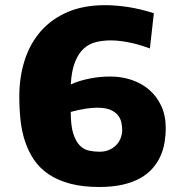

<svg xmlns="http://www.w3.org/2000/svg" viewBox="-20 -724 723 758"><path d="M571.8 -532.7Q558.6 -537.6 541.3 -543.2Q523.9 -548.8 503.7 -553.5Q483.4 -558.1 461.4 -561.3Q439.5 -564.5 417.5 -564.5Q387.2 -564.5 360.1 -558.1Q333 -551.8 311.8 -533.2Q290.5 -514.6 276.6 -480.5Q262.7 -446.3 259.3 -390.6Q277.3 -398.9 297.1 -404.8Q316.9 -410.6 337.4 -414.6Q357.9 -418.5 377.7 -420.2Q397.5 -421.9 415.5 -421.9Q459.5 -421.9 499 -408.7Q538.6 -395.5 568.6 -369.9Q598.6 -344.2 616.5 -306.2Q634.3 -268.1 634.3 -218.8Q634.3 -189.9 629.6 -161.6Q625 -133.3 613.3 -107.4Q601.6 -81.5 582.3 -59.3Q563 -37.1 533.9 -20.8Q504.9 -4.4 464.8 4.9Q424.8 14.2 372.1 14.2Q305.7 14.2 256.6 1Q207.5 -12.2 172.4 -35.9Q137.2 -59.6 114.7 -92.5Q92.3 -125.5 79.1 -165Q65.9 -204.6 61 -249.8Q56.2 -294.9 56.2 -342.8Q56.2 -419.9 77.4 -486.1Q98.6 -552.2 140.9 -600.6Q183.1 -648.9 246.6 -676.3Q310.1 -703.6 394.5 -703.6Q437.5 -703.6 485.4 -696.3Q533.2 -689 587.4 -671.9ZM259.3 -282.2Q259.3 -228.5 269 -197.3Q278.8 -166 294.7 -149.9Q310.5 -133.8 331.1 -129.4Q351.6 -125 373 -125Q394.5 -125 411.1 -132.3Q427.7 -139.6 439.2 -151.6Q450.7 -163.6 456.5 -179Q462.4 -194.3 462.4 -210.4Q462.4 -222.7 459.7 -238Q457 -253.4 447 -267.1Q437 -280.8 417.2 -289.8Q397.5 -298.8 363.8 -298.8Q343.3 -298.8 317.6 -294.9Q292 -291 259.3 -282.2Z"/></svg>

Font: Candal
Style: Regular
Weight: 400
Designer: vernon adams
Foundry: vernon adams
Version: Version 1.000